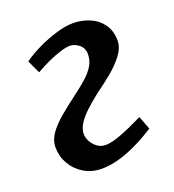

<svg xmlns="http://www.w3.org/2000/svg" viewBox="-105 -607 639 704"><g transform="rotate(-20 215.0 -255.0)"><path d="M55 -448Q83 -468 118.5 -485Q154 -502 191 -513Q228 -524 257 -524Q291 -524 321.5 -511Q352 -498 370.5 -472Q389 -446 389 -408Q389 -381 368.5 -353.5Q348 -326 317 -300.5Q286 -275 255 -253Q224 -229 201.5 -207.5Q179 -186 167 -166.5Q155 -147 155 -128Q155 -115 162.5 -100Q170 -85 184.5 -74Q199 -63 218 -63Q240 -63 276.5 -76.5Q313 -90 368 -117L388 -65Q349 -40 311 -22Q273 -4 239 5Q205 14 175 14Q136 14 105.5 -4.5Q75 -23 58 -53Q41 -83 41 -118Q41 -145 58.5 -170Q76 -195 105.5 -220Q135 -245 170 -271Q201 -294 223.5 -314Q246 -334 258 -354.5Q270 -375 270 -399Q270 -422 253 -436Q236 -450 217 -450Q203 -450 179 -442.5Q155 -435 129 -423Q103 -411 79 -397Z"/></g></svg>

Font: Literata 18pt Medium
Style: Italic
Weight: 500
Italic angle: -2°
Designer: Latin by Veronika Burian and Jose Scaglione. Greek by Irene Vlachou. Cyrillic by Vera Evstafieva
Foundry: TypeTogether
Version: Version 3.103;gftools[0.9.29]